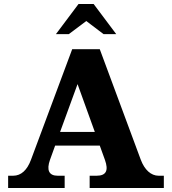

<svg xmlns="http://www.w3.org/2000/svg" viewBox="-20 -948 867 968"><path d="M690 -142 483 -700H344L136 -142C117 -91 87 -62 46 -62H21V0H306V-62H271C226 -62 214 -91 232 -142L258 -214H483L509 -142C528 -89 516 -62 467 -62H432V0H806V-62H780C741 -62 709 -92 690 -142ZM262 -776H327L415 -842L502 -776H566L452 -928H376ZM283 -283 371 -524 458 -283Z"/></svg>

Font: LT Superior Serif ExtraBold
Style: Regular
Weight: 800
Designer: Daniel Lyons
Foundry: LyonsType
Version: Version 2.120;FEAKit 1.0